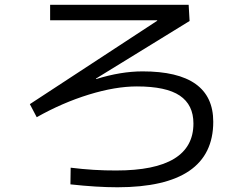

<svg xmlns="http://www.w3.org/2000/svg" viewBox="-20 -752 1040 804"><path d="M773.9 -664.1 381.8 -422.9 382.8 -420.9Q485.8 -453.1 577.1 -453.1Q873 -453.1 873 -242.2Q873 31.7 472.2 32.2Q385.3 32.2 274.9 20L275.9 -49.8Q374 -37.6 466.8 -38.1Q790 -38.1 790 -234.9Q790 -313 732.9 -351.6Q675.8 -390.1 553.2 -390.1Q463.4 -390.1 352.3 -356Q241.2 -321.8 133.8 -261.2L105 -315.9L638.2 -665V-667H189.9V-731.9H770Z"/></svg>

Font: WebKoruri
Style: Regular
Weight: 400
Foundry: lindwurm / mohemohe
Version: Version 1.00